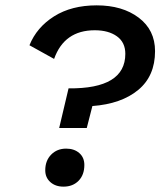

<svg xmlns="http://www.w3.org/2000/svg" viewBox="-20 -688 599 717"><path d="M201 -210 236 -358Q448 -356 448 -487Q448 -530 416.5 -552.5Q385 -575 334 -575Q220 -575 182 -468L90 -519Q117 -586 182 -627Q247 -668 341 -668Q437 -668 498 -622Q559 -576 559 -497Q559 -404 496 -352Q433 -300 325 -292L304 -210ZM217 9Q187 9 168 -8Q149 -25 149 -52Q149 -88 171 -110.5Q193 -133 227 -133Q257 -133 276 -116.5Q295 -100 295 -72Q295 -35 273.5 -13Q252 9 217 9Z"/></svg>

Font: Elaine Sans Medium
Style: Italic
Weight: 500
Italic angle: -13°
Designer: Wei Huang
Foundry: Wei Huang
Version: Version 2.001;December 24, 2019;FontCreator 12.0.0.2547 64-b